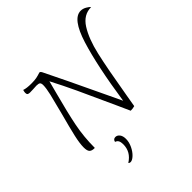

<svg xmlns="http://www.w3.org/2000/svg" viewBox="-281 -995 1471 1471"><g transform="rotate(-45 455.0 -259.5)"><path d="M910 -768Q827 -768 776.5 -688.5Q726 -609 696 -478.5Q666 -348 623 -92L607 2Q588 8 563 8L517 -94Q428 -291 380.5 -392.5Q333 -494 282 -592L256 -493Q211 -325 189 -214.5Q167 -104 167 15H162Q135 15 122 2Q109 -11 109 -48Q109 -91 124.5 -159.5Q140 -228 173 -350Q201 -456 214.5 -514Q228 -572 228 -605Q228 -624 220 -631.5Q212 -639 188 -639Q179 -639 151 -637L116 -636Q103 -636 95.5 -640.5Q88 -645 88 -660Q88 -670 93 -687Q120 -677 172 -677Q207 -677 227.5 -681Q248 -685 275 -694Q285 -694 293 -678Q360 -544 524 -197L576 -87Q625 -417 685.5 -611Q746 -805 833 -805Q857 -805 880 -791.5Q903 -778 910 -768ZM267 278Q341 231 341 150Q341 125 333.5 111Q326 97 309 92Q311 81 318 74Q325 67 337 67Q357 67 371 85Q385 103 385 135Q385 170 368 205.5Q351 241 327 263.5Q303 286 284 286Q273 286 267 278Z"/></g></svg>

Font: Charmonman
Style: Regular
Weight: 400
Designer: Ekaluck Peanpanawate
Foundry: Cadson Demak Co.,Ltd.
Version: Version 1.000; ttfautohint (v1.6)